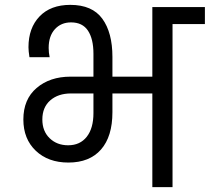

<svg xmlns="http://www.w3.org/2000/svg" viewBox="-20 -769 862 789"><path d="M822 -740V-670H689V0H606V-385H442V-308Q442 -208 395 -154.5Q348 -101 261 -101Q178 -101 127 -149.5Q76 -198 76 -278Q76 -361 130.5 -407.5Q185 -454 270 -454H364V-548Q364 -609 341.5 -643Q319 -677 272 -677Q231 -677 205.5 -649Q180 -621 180 -572Q180 -553 184 -534H101Q97 -560 97 -575Q97 -654 142.5 -701.5Q188 -749 269 -749Q359 -749 400.5 -692Q442 -635 442 -535V-454H606V-740ZM364 -385H272Q219 -385 186.5 -356.5Q154 -328 154 -278Q154 -230 184 -201Q214 -172 260 -172Q309 -172 336.5 -207Q364 -242 364 -304Z"/></svg>

Font: Fz Poppins
Style: Regular
Weight: 400
Designer: Ninad Kale (Devanagari), Jonny Pinhorn (Latin)
Foundry: Indian Type Foundry
Version: Vit hóa bi Vntype.Com & FontZin.Com